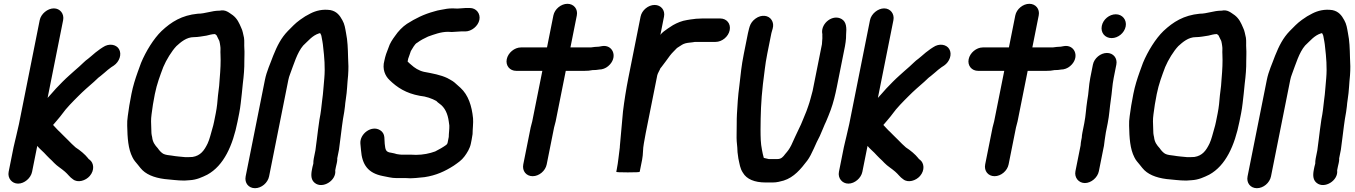

<svg xmlns="http://www.w3.org/2000/svg" viewBox="-20 -779 7115 1008"><path d="M188.4 -673 79.6 -128C75.6 -108.3 67.6 -78 64.4 -62C62.5 -56 60.5 -47.7 58.4 -37C55.5 -25.7 53.1 -15.3 51.2 -6L25.4 123C18.9 156 42 185 75.1 185C108.1 185 141.9 156 148.4 123L175.6 -13C187.4 1.7 199.4 10.6 211.4 23L224.6 37C237 49.4 241 54.1 252.2 64L263.8 76C280.4 93.5 301.8 105.4 320.6 122C335.8 134.6 346.5 151.6 362.7 162C388.4 182.9 430 169.3 451.1 145C477.7 114.2 472.6 76.6 451 60C447.7 57.5 444.5 56.1 442.6 52C425.7 30.8 401.1 10.5 377 -5C362.8 -17.6 350.6 -29.2 337.6 -43L323.4 -57C312.5 -67 304.1 -76.8 293.4 -87C282.8 -95.8 269 -112.6 258.6 -123L269 -135C282.8 -152.3 291.8 -160.6 305.9 -180C327.8 -211.3 363.8 -247.1 390.7 -274C418.6 -302.3 444 -323.6 473.9 -350C489.6 -363.9 493.4 -369.8 506.7 -379L529.5 -398C542.9 -410.3 549.2 -414.8 564 -426L577.8 -435C606.5 -454.7 621 -493.9 604.6 -521.5C590 -546 552.1 -553.2 520 -531L506.2 -522C487.3 -508.1 474.9 -499 458.6 -484L443 -471C433.7 -464.3 425.7 -457.7 419 -451C405.7 -438.1 387.3 -421.2 370.3 -407C361.2 -398.3 352.3 -390.3 343.5 -383C320.1 -362.3 296.8 -338.3 273.7 -314C257.9 -296.7 244.9 -280.7 229.9 -265L311.4 -673C318 -706 295.8 -735 262.7 -735C229.7 -735 194.9 -706 188.4 -673Z M1018.1 -707C934.4 -698.8 879.6 -664.4 828 -616C786.9 -576.3 745.8 -509.8 720.6 -449L703.1 -401C690.2 -364.7 678.6 -328.8 670.1 -286C666 -265.3 662.2 -245 658.9 -225C653.9 -186.2 646.1 -151 647.8 -119C649.2 -54.6 652.6 2.2 675.6 47C683.2 63.2 693.3 72.9 703.8 86L717.4 103C743.6 135.7 787.3 153.7 843.9 161C879.6 163.8 909.8 169 948.3 169C958.4 168.3 967.9 167.7 976.7 167C1012.3 165 1041.2 151.4 1068.4 138C1155.1 90.5 1202 -15 1226.9 -140L1235.9 -185C1242.7 -219 1245.9 -257 1249.7 -289L1254.7 -339C1260.2 -383 1263.3 -419.8 1262.8 -460C1262.8 -483.1 1264.5 -503.4 1262.8 -525C1261.3 -544.9 1263.8 -562.7 1261 -581C1256.1 -600.3 1254.5 -617.3 1246.4 -633C1235.3 -659.1 1225.6 -680.8 1202.5 -699C1182.8 -711.8 1165.3 -730.3 1133.3 -723H1131.3C1091.7 -723 1057 -707 1018.1 -707ZM1108.8 -600C1110.8 -598.4 1115.5 -595.4 1117.4 -593C1122.8 -582.5 1126.3 -573.6 1131.6 -564C1134 -556 1134.9 -547 1136.4 -538C1139.1 -524.7 1136.2 -509.5 1137.6 -494C1139.6 -455.1 1137.3 -410.9 1133.5 -368L1130.5 -328L1124.3 -277C1122.2 -248.9 1119 -215.2 1112.9 -185L1103.9 -140C1101.4 -127.3 1098.3 -115 1094.6 -103C1087.4 -78.7 1080.5 -48 1070.2 -26C1052.2 11.2 1032.8 38.3 991 45C984.3 45 976.9 45.3 968.8 46H952.8C932 43.9 903.2 41.9 882.4 38C867.8 36.3 848 34.5 836.4 28C824.2 20.1 816.2 10.6 808.2 -1C793.6 -16.7 781.4 -33 778.8 -59C774.8 -75.2 774.4 -83.8 774.2 -106C773.4 -131.8 771.6 -150.1 775.7 -179C779.3 -210.6 785.8 -249.5 792.9 -285C803.7 -338.9 820.1 -381.1 837.2 -427C853.2 -464.9 881.2 -510.7 906.2 -537C929.2 -557.9 958.8 -584 997.6 -584C1019.7 -584 1043.4 -588.9 1064.2 -592C1076.9 -595.3 1094.2 -600 1106.8 -600Z M1392.7 147 1493.7 -359C1495.8 -369.7 1498.9 -380 1502.9 -390C1522.7 -442.1 1540.2 -503.5 1571.8 -540C1597.7 -563.5 1619.3 -592.7 1655.6 -604C1656.9 -604 1658.6 -604.3 1660.8 -605C1663.3 -599.6 1666.7 -595.6 1667.6 -589C1671.1 -569.8 1675 -552.7 1676.8 -530C1682.6 -480.9 1687.6 -425.2 1682.7 -369C1678.3 -328.6 1677.5 -293.4 1671.3 -252C1666.9 -214 1665 -190.3 1657.3 -152C1651.9 -116.5 1647.3 -79 1643.4 -47C1641.4 -37.2 1641.6 -28 1639.6 -18C1638.7 -10 1637.5 -0.7 1636 10L1627.4 53C1625.7 61.7 1624.9 70.7 1625 80C1623.3 85.3 1621.8 91 1620.6 97L1617.6 112C1611.1 145 1614.6 167 1632.8 181.5C1673.7 214.3 1747.2 168.5 1740 115L1743.6 97C1746.5 82.7 1750.8 70.4 1750.8 56C1750.3 55.3 1750.2 54.3 1750.4 53L1759.6 7C1766.3 -38.5 1769.3 -73.5 1775.6 -118L1780.7 -154C1783.5 -168 1785.7 -180.3 1787.1 -191L1791.1 -221C1791.8 -231 1793.2 -243.3 1795.5 -258C1802.8 -303.4 1802.7 -339.3 1807.5 -383C1810.1 -418.2 1809.5 -443.8 1807.4 -478C1806.4 -522.7 1805 -566.2 1796.8 -605C1792.1 -631.5 1789.3 -652.3 1777.4 -673C1763.8 -698.3 1747.6 -719.4 1714.9 -726C1673.8 -732 1639 -723.2 1609.3 -708C1586.2 -695.9 1578.3 -691.7 1555.3 -675C1527.3 -654.7 1514.6 -639.2 1491 -616C1456.1 -579.9 1435.2 -539 1414 -486C1399.3 -444.9 1380.1 -406.1 1370.7 -359L1269.7 147C1262.8 181.1 1284.8 209 1318.8 209C1352.8 209 1385.8 181.1 1392.7 147Z M2447.1 -737H2424.1C2412.1 -737 2395.6 -734 2381.5 -734C2372.3 -734.7 2364.1 -735 2356.7 -735C2346.1 -735 2335.9 -734.3 2326.3 -733C2302.2 -727.9 2282.4 -726.6 2259.5 -719C2204.7 -704.2 2160.4 -681.8 2116.6 -654C2092.8 -638.2 2070.2 -614.4 2053.8 -590C2040.2 -571.6 2026.5 -551.3 2019.4 -528C2010.6 -507.2 2002.8 -485 1998 -461C1985.4 -415.5 2002.7 -380 2024.7 -359C2065.1 -319.5 2111.7 -289.2 2184.1 -276C2217.2 -272.9 2248 -261.6 2270.7 -249C2275.1 -243.5 2281.6 -239.1 2286.9 -235C2316.3 -214.9 2330.8 -180.7 2336.1 -141L2339 -120C2339.8 -102.5 2336 -78 2336 -60L2329.4 -27L2323.8 -19C2306.5 -6.3 2284.9 5.9 2264.8 16C2236 26.7 2200.6 34 2164.2 34C2156.3 33.3 2147.4 33 2137.4 33H2087.4C2083.4 33 2079.8 32.7 2076.6 32L2063 30C2054.9 27.3 2045.3 25 2034.4 23C2003.7 19.5 2003.4 6.2 1999.8 -24L1997.8 -59C1996.3 -75 1988.9 -87.2 1975.6 -95.5C1930.8 -123.5 1867.8 -76.5 1872 -25L1875.2 9C1880.9 86.7 1912.8 129.9 1989.1 145C2014.6 149.1 2033 156 2062.9 156H2112.9C2120.9 156 2128.1 156.3 2134.7 157C2153.5 157 2172.6 154.5 2188.5 153L2208.9 151C2269.3 142 2316.4 120.1 2361.8 91C2383.9 75.5 2403.4 62.9 2418.6 42C2432 24 2446.9 0.5 2452 -25L2456.2 -46C2458.2 -56 2459.8 -65.7 2461 -75C2461 -100.6 2465.6 -134.5 2463.5 -158C2457 -223.1 2438.8 -280 2397.5 -318C2383.6 -331.5 2377.1 -335 2366.1 -346C2353.2 -356.8 2343 -360 2328.7 -369C2293.4 -385.9 2250.5 -393.5 2205.3 -402C2177.9 -408.4 2155.8 -423.2 2138.6 -439C2132.9 -444.5 2125.2 -449.5 2120 -456L2123 -471C2126.9 -483 2133.2 -498 2137 -511C2145.4 -523.1 2156.6 -548.5 2170.8 -555C2188.1 -567.9 2207.2 -577.9 2227.2 -587C2258.7 -598 2293.8 -612 2332.2 -612C2338.2 -612 2344.8 -611.7 2352 -611C2367.6 -611 2385.3 -614 2399.6 -614H2422.6C2455.6 -614 2490.2 -642 2496.8 -675C2503.3 -708 2480.2 -737 2447.1 -737Z M2885.3 -698 2851.8 -530H2714.8C2680.9 -530 2647.1 -501.6 2640.4 -468C2633.7 -434.4 2656.4 -407 2690.3 -407H2827.3L2774.3 -142C2772.4 -132.3 2767.9 -119.5 2766 -110L2727.2 84C2720.4 118.1 2742.4 146 2776.4 146C2810.3 146 2843.4 118.1 2850.2 84L2889 -110C2890.8 -119.3 2895.3 -131.6 2897.3 -142L2950.3 -407H3048.3C3064.3 -407 3077.2 -408 3091.1 -411H3094.1C3104.7 -411 3115.6 -412 3126.7 -414L3137.9 -415C3155.2 -418.3 3170.1 -427 3182.5 -441C3223 -486.4 3194 -545.5 3141.2 -537L3129.8 -535C3127.7 -534.3 3125.9 -534 3124.6 -534C3109.4 -534 3094.6 -531.6 3081.8 -530H2974.8L3008.3 -698C3015 -731.3 2992.5 -759 2959 -759C2925.6 -759 2892 -731.3 2885.3 -698Z M3343.1 -692 3279.3 -372C3267.2 -311.6 3257.5 -249.1 3250.7 -194C3245.8 -131.6 3239 -71.7 3234.2 -11C3234.5 -9 3234.4 -7 3234 -5C3228.4 33.8 3225.8 71.3 3218.2 109L3215.4 123C3215 125 3235.2 126 3275.8 126C3317.2 126 3338 125 3338.4 123L3351.2 59C3357.2 29.3 3354.2 4.1 3360.4 -27C3363.2 -44.3 3366.4 -62 3370 -80L3430.7 -384C3432.6 -393.8 3445.8 -414.7 3446.8 -420C3448.6 -422 3450.8 -424.7 3453.4 -428C3471.2 -452.3 3480.5 -463.1 3497.2 -487C3510 -503.9 3520.5 -511.8 3534.2 -527C3547.7 -534.9 3557.8 -543.2 3568.4 -548C3581.8 -554.1 3599.3 -555.1 3616.2 -557L3628.6 -559H3736.6C3770.7 -559 3804.1 -586.5 3810.9 -620.5C3817.7 -654.5 3795.3 -682 3761.2 -682H3666.2C3658.8 -682 3651.8 -681.7 3645 -681C3637.6 -681 3630.2 -680.3 3622.6 -679L3606.2 -677C3599.9 -675.7 3593.7 -674.7 3587.6 -674C3559.7 -669.8 3535.2 -659.4 3513.2 -647L3485.6 -629C3470 -618.2 3455.2 -607.7 3447 -596L3466.1 -692C3472.8 -725.3 3450.3 -753 3416.8 -753C3383.4 -753 3349.8 -725.3 3343.1 -692Z M3946.6 -681.5C3931.4 -670.5 3921.1 -656.7 3915.8 -640L3912.6 -629C3910 -619.7 3908.1 -611.7 3906.8 -605L3885 -496C3871.8 -429.5 3869.5 -395.9 3861.5 -328C3854.2 -275.9 3851.3 -222.2 3848.9 -180C3847 -150 3848.4 -106.5 3847.2 -76C3846.5 -44.6 3848.1 -28.7 3850.8 -4L3852 20C3853.1 31.3 3854.5 42.3 3856.4 53C3863.3 82.9 3864.8 104.8 3880.4 128C3899.8 161.7 3941.6 179 3999.3 179H4037.3C4058 179 4077.2 173.8 4094.3 169C4148.5 152 4184.2 108.6 4218.2 64C4243.4 30.4 4262.1 -26.1 4284 -65C4292.8 -83 4307.7 -123.1 4317.3 -142C4326.5 -162.4 4332.7 -180.4 4341.3 -202C4354.8 -238.9 4365.3 -281.8 4373.5 -323L4416 -536C4419.2 -551.8 4420.4 -565.4 4421.6 -579L4422 -596C4425.3 -633.4 4423.9 -664.2 4398.6 -679C4352.4 -705.9 4291.5 -658.1 4296.2 -607C4296.9 -602.8 4298.3 -597.5 4297.2 -592C4297.1 -588 4297.1 -583.3 4297.4 -578L4296.2 -562C4295.8 -556.7 4295.5 -551.7 4295.2 -547L4246.3 -302C4238.8 -275.7 4232.4 -246.7 4223.3 -222L4214.1 -196C4202.8 -170.7 4188.5 -129.7 4174.8 -104C4163.3 -81.6 4146.8 -43.2 4134.4 -17C4122.9 5.4 4116.5 13.2 4102 30C4091.5 44.2 4081.8 56 4061.8 56H4015.8C4010 55.1 3997.6 52 3990 50C3986.3 37.6 3983.2 23.4 3980.4 8C3973.2 -27.9 3973.1 -56.9 3972.8 -99C3973.3 -177.9 3975 -247 3985.3 -337C3994.5 -402.9 3995.8 -434.6 4008 -496L4029.8 -605C4030.4 -608.3 4031.6 -612.7 4033.4 -618L4036.6 -629C4041.2 -645.7 4039.4 -660.7 4031.1 -674C4015.3 -699.2 3978.2 -704.4 3946.6 -681.5Z M4547.4 -673 4438.6 -128C4434.6 -108.3 4426.6 -78 4423.4 -62C4421.5 -56 4419.5 -47.7 4417.4 -37C4414.5 -25.7 4412.1 -15.3 4410.2 -6L4384.4 123C4377.9 156 4401 185 4434.1 185C4467.1 185 4500.9 156 4507.4 123L4534.6 -13C4546.4 1.7 4558.4 10.6 4570.4 23L4583.6 37C4596 49.4 4600 54.1 4611.2 64L4622.8 76C4639.4 93.5 4660.8 105.4 4679.6 122C4694.8 134.6 4705.5 151.6 4721.7 162C4747.4 182.9 4789 169.3 4810.1 145C4836.7 114.2 4831.6 76.6 4810 60C4806.7 57.5 4803.5 56.1 4801.6 52C4784.7 30.8 4760.1 10.5 4736 -5C4721.8 -17.6 4709.6 -29.2 4696.6 -43L4682.4 -57C4671.5 -67 4663.1 -76.8 4652.4 -87C4641.8 -95.8 4628 -112.6 4617.6 -123L4628 -135C4641.8 -152.3 4650.8 -160.6 4664.9 -180C4686.8 -211.3 4722.8 -247.1 4749.7 -274C4777.6 -302.3 4803 -323.6 4832.9 -350C4848.6 -363.9 4852.4 -369.8 4865.7 -379L4888.5 -398C4901.9 -410.3 4908.2 -414.8 4923 -426L4936.8 -435C4965.5 -454.7 4980 -493.9 4963.6 -521.5C4949 -546 4911.1 -553.2 4879 -531L4865.2 -522C4846.3 -508.1 4833.9 -499 4817.6 -484L4802 -471C4792.7 -464.3 4784.7 -457.7 4778 -451C4764.7 -438.1 4746.3 -421.2 4729.3 -407C4720.2 -398.3 4711.3 -390.3 4702.5 -383C4679.1 -362.3 4655.8 -338.3 4632.7 -314C4616.9 -296.7 4603.9 -280.7 4588.9 -265L4670.4 -673C4677 -706 4654.8 -735 4621.7 -735C4588.7 -735 4553.9 -706 4547.4 -673Z M5310.3 -698 5276.8 -530H5139.8C5105.9 -530 5072.1 -501.6 5065.4 -468C5058.7 -434.4 5081.4 -407 5115.3 -407H5252.3L5199.3 -142C5197.4 -132.3 5192.9 -119.5 5191 -110L5152.2 84C5145.4 118.1 5167.4 146 5201.4 146C5235.3 146 5268.4 118.1 5275.2 84L5314 -110C5315.8 -119.3 5320.3 -131.6 5322.3 -142L5375.3 -407H5473.3C5489.3 -407 5502.2 -408 5516.1 -411H5519.1C5529.7 -411 5540.6 -412 5551.7 -414L5562.9 -415C5580.2 -418.3 5595.1 -427 5607.5 -441C5648 -486.4 5619 -545.5 5566.2 -537L5554.8 -535C5552.7 -534.3 5550.9 -534 5549.6 -534C5534.4 -534 5519.6 -531.6 5506.8 -530H5399.8L5433.3 -698C5440 -731.3 5417.5 -759 5384 -759C5350.6 -759 5317 -731.3 5310.3 -698Z M5717.8 -440 5703.9 -370C5695.6 -328.7 5696 -290.5 5687.9 -250C5681.2 -207.7 5680.9 -174.8 5672.4 -132L5662.8 -84C5660.8 -74 5659.6 -64.7 5659.2 -56L5656.4 -42C5654.7 -33.3 5653.6 -24.7 5653.2 -16L5626 120C5619.5 153 5642.6 182 5675.7 182C5708.7 182 5742.5 153 5749 120L5773.8 -4C5777.4 -16.9 5776.9 -29.5 5779.4 -42C5782 -54.9 5783.1 -70.8 5785.8 -84L5795.4 -132C5804.3 -176.8 5805.2 -210.6 5811.9 -255C5817.9 -292.7 5819.2 -331.7 5826.9 -370L5840.8 -440C5847.5 -473.3 5825 -501 5791.5 -501C5758.1 -501 5724.5 -473.3 5717.8 -440ZM5764.4 -643C5757.3 -607.8 5780.7 -579 5816.1 -579C5850.1 -579 5882.9 -605.8 5889.8 -640C5896.7 -674.8 5872.3 -704 5838 -704C5804.1 -704 5771.2 -677.2 5764.4 -643Z M6278.1 -707C6194.4 -698.8 6139.6 -664.4 6088 -616C6046.9 -576.3 6005.8 -509.8 5980.6 -449L5963.1 -401C5950.2 -364.7 5938.6 -328.8 5930.1 -286C5926 -265.3 5922.2 -245 5918.9 -225C5913.9 -186.2 5906.1 -151 5907.8 -119C5909.2 -54.6 5912.6 2.2 5935.6 47C5943.2 63.2 5953.3 72.9 5963.8 86L5977.4 103C6003.6 135.7 6047.3 153.7 6103.9 161C6139.6 163.8 6169.8 169 6208.3 169C6218.4 168.3 6227.9 167.7 6236.7 167C6272.3 165 6301.2 151.4 6328.4 138C6415.1 90.5 6462 -15 6486.9 -140L6495.9 -185C6502.7 -219 6505.9 -257 6509.7 -289L6514.7 -339C6520.2 -383 6523.3 -419.8 6522.8 -460C6522.8 -483.1 6524.5 -503.4 6522.8 -525C6521.3 -544.9 6523.8 -562.7 6521 -581C6516.1 -600.3 6514.5 -617.3 6506.4 -633C6495.3 -659.1 6485.6 -680.8 6462.5 -699C6442.8 -711.8 6425.3 -730.3 6393.3 -723H6391.3C6351.7 -723 6317 -707 6278.1 -707ZM6368.8 -600C6370.8 -598.4 6375.5 -595.4 6377.4 -593C6382.8 -582.5 6386.3 -573.6 6391.6 -564C6394 -556 6394.9 -547 6396.4 -538C6399.1 -524.7 6396.2 -509.5 6397.6 -494C6399.6 -455.1 6397.3 -410.9 6393.5 -368L6390.5 -328L6384.3 -277C6382.2 -248.9 6379 -215.2 6372.9 -185L6363.9 -140C6361.4 -127.3 6358.3 -115 6354.6 -103C6347.4 -78.7 6340.5 -48 6330.2 -26C6312.2 11.2 6292.8 38.3 6251 45C6244.3 45 6236.9 45.3 6228.8 46H6212.8C6192 43.9 6163.2 41.9 6142.4 38C6127.8 36.3 6108 34.5 6096.4 28C6084.2 20.1 6076.2 10.6 6068.2 -1C6053.6 -16.7 6041.4 -33 6038.8 -59C6034.8 -75.2 6034.4 -83.8 6034.2 -106C6033.4 -131.8 6031.6 -150.1 6035.7 -179C6039.3 -210.6 6045.8 -249.5 6052.9 -285C6063.7 -338.9 6080.1 -381.1 6097.2 -427C6113.2 -464.9 6141.2 -510.7 6166.2 -537C6189.2 -557.9 6218.8 -584 6257.6 -584C6279.7 -584 6303.4 -588.9 6324.2 -592C6336.9 -595.3 6354.2 -600 6366.8 -600Z M6652.7 147 6753.7 -359C6755.8 -369.7 6758.9 -380 6762.9 -390C6782.7 -442.1 6800.2 -503.5 6831.8 -540C6857.7 -563.5 6879.3 -592.7 6915.6 -604C6916.9 -604 6918.6 -604.3 6920.8 -605C6923.3 -599.6 6926.7 -595.6 6927.6 -589C6931.1 -569.8 6935 -552.7 6936.8 -530C6942.6 -480.9 6947.6 -425.2 6942.7 -369C6938.3 -328.6 6937.5 -293.4 6931.3 -252C6926.9 -214 6925 -190.3 6917.3 -152C6911.9 -116.5 6907.3 -79 6903.4 -47C6901.4 -37.2 6901.6 -28 6899.6 -18C6898.7 -10 6897.5 -0.7 6896 10L6887.4 53C6885.7 61.7 6884.9 70.7 6885 80C6883.3 85.3 6881.8 91 6880.6 97L6877.6 112C6871.1 145 6874.6 167 6892.8 181.5C6933.7 214.3 7007.2 168.5 7000 115L7003.6 97C7006.5 82.7 7010.8 70.4 7010.8 56C7010.3 55.3 7010.2 54.3 7010.4 53L7019.6 7C7026.3 -38.5 7029.3 -73.5 7035.6 -118L7040.7 -154C7043.5 -168 7045.7 -180.3 7047.1 -191L7051.1 -221C7051.8 -231 7053.2 -243.3 7055.5 -258C7062.8 -303.4 7062.7 -339.3 7067.5 -383C7070.1 -418.2 7069.5 -443.8 7067.4 -478C7066.4 -522.7 7065 -566.2 7056.8 -605C7052.1 -631.5 7049.3 -652.3 7037.4 -673C7023.8 -698.3 7007.6 -719.4 6974.9 -726C6933.8 -732 6899 -723.2 6869.3 -708C6846.2 -695.9 6838.3 -691.7 6815.3 -675C6787.3 -654.7 6774.6 -639.2 6751 -616C6716.1 -579.9 6695.2 -539 6674 -486C6659.3 -444.9 6640.1 -406.1 6630.7 -359L6529.7 147C6522.8 181.1 6544.8 209 6578.8 209C6612.8 209 6645.8 181.1 6652.7 147Z"/></svg>

Font: Smoothie
Style: It
Weight: 400
Foundry: Cannot Into Space Fonts
Version: Version 0.8